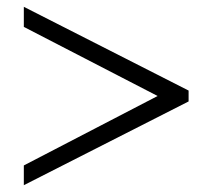

<svg xmlns="http://www.w3.org/2000/svg" viewBox="-20 -613 622 564"><path d="M50 -127 443 -331 50 -534V-593L534 -347V-315L50 -69Z"/></svg>

Font: TavirajRegular
Style: Regular
Weight: 400
Designer: Katatrad Team
Foundry: CadsonDemak
Version: Version 1.001